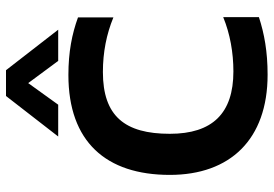

<svg xmlns="http://www.w3.org/2000/svg" viewBox="-156 -746 912 640"><g transform="rotate(-90 300.0 -426.0)"><path d="M165 -688H271L343 -788L417 -688H521L386 -862H300ZM371 10C448 10 508 -1 563 -19V-138C507 -115 444 -104 382 -104C242 -104 174 -174 174 -316C174 -466 233 -539 380 -539C446 -539 506 -527 562 -504V-622C507 -642 447 -654 370 -654C148 -654 37 -529 37 -316C37 -115 155 10 371 10Z"/></g></svg>

Font: Kanit Medium
Style: Regular
Weight: 500
Designer: Katatrad Team
Foundry: CadsonDemak
Version: Version 1.000;PS 001.000;hotconv 1.0.88;makeotf.lib2.5.64775